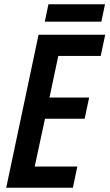

<svg xmlns="http://www.w3.org/2000/svg" viewBox="-20 -876 511 896"><path d="M9 0 160 -714H471L450 -615H252L211 -421H396L375 -322H190L142 -99H341L320 0ZM189 -775 206 -856H470L453 -775Z"/></svg>

Font: Noto Sans Condensed SemiBold
Style: Italic
Weight: 600
Width: 3
Italic angle: -12°
Designer: Monotype Design Team
Foundry: Monotype Imaging Inc.
Version: Version 2.013; ttfautohint (v1.8.4.7-5d5b)